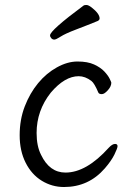

<svg xmlns="http://www.w3.org/2000/svg" viewBox="-20 -733 540 771"><path d="M237 18Q189 18 148 -7Q107 -32 83 -79.5Q59 -127 59 -190Q59 -253 79.5 -306Q100 -359 133 -399Q166 -439 208.5 -462.5Q251 -486 291 -486Q332 -486 358 -474Q384 -462 399 -446Q414 -430 420.5 -416.5Q427 -403 427 -401Q427 -386 413 -370.5Q399 -355 389 -355Q378 -355 375 -361Q359 -399 347 -408Q322 -427 296 -427Q240 -427 184 -361Q127 -289 127 -199Q127 -146 145 -111Q179 -40 243 -40Q327 -40 417 -140Q431 -155 442 -155Q452 -155 452 -146Q452 -138 439.5 -112.5Q427 -87 401 -57Q336 18 237 18ZM181 -591Q181 -611 316 -711Q319 -713 327 -713Q335 -713 348 -703Q380 -678 380 -659Q380 -653 373 -649Q329 -631 285.5 -614.5Q242 -598 223.5 -586Q205 -574 198 -574Q191 -574 186 -579.5Q181 -585 181 -591Z"/></svg>

Font: LXGW WenKai Mono Lite
Style: Regular
Weight: 400
Monospace: yes
Designer: LXGW / Fontworks Inc.
Foundry: LXGW / Fontworks Inc.
Version: Version 1.520; June 14, 2025